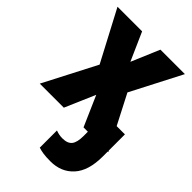

<svg xmlns="http://www.w3.org/2000/svg" viewBox="-235 -642 971 971"><g transform="rotate(45 250.0 -156.5)"><path d="M5 0 151 -282 8 -553H184L251 -402L315 -553H490L350 -282L432 -123H491V-8L495 0H491V35Q491 137 444.5 188.5Q398 240 321 240Q289 240 269.5 237Q250 234 234 229V106Q258 115 281 115Q318 115 333.5 95.5Q349 76 349 31V0H318L247 -162L177 0Z"/></g></svg>

Font: Noto Sans Mono ExtraCondensed Black
Style: Regular
Weight: 900
Width: 2
Designer: Monotype Design Team
Foundry: Monotype Imaging Inc.
Version: Version 2.014